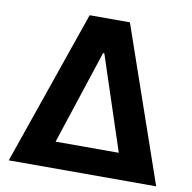

<svg xmlns="http://www.w3.org/2000/svg" viewBox="-81 -809 891 890"><g transform="rotate(10 364.5 -364.0)"><path d="M17.6 0 270 -727.5H459.5L711.4 0ZM216.3 -123H513.7L367.7 -565.4H361.8Z"/></g></svg>

Font: Inter 20pt
Style: Bold
Weight: 700
Version: Version 4.001;git-66647c0bb